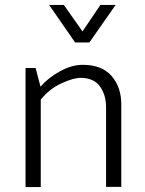

<svg xmlns="http://www.w3.org/2000/svg" viewBox="-20 -762 592 782"><path d="M180 -742H240L316 -634L389 -742H451L344 -589H286ZM84 0V-485H125L145 -409Q176 -445 224 -471.5Q272 -498 317 -498Q395 -498 434.5 -452.5Q474 -407 474 -337V-1H412V-325Q412 -375 387.5 -409.5Q363 -444 310 -445Q278 -445 229 -422Q180 -399 146 -356V0Z"/></svg>

Font: Palanquin Light
Style: Regular
Weight: 300
Designer: Pria Ravichandran
Version: Version 1.0.4